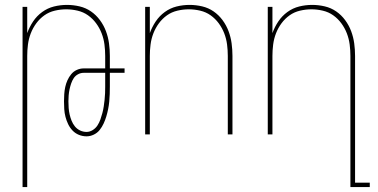

<svg xmlns="http://www.w3.org/2000/svg" viewBox="-20 -548 1540 783"><path d="M72 215V-520H91V-413Q100 -438 115 -460.5Q130 -483 152 -499Q174 -515 200 -521.5Q226 -528 253 -528Q279 -528 304.5 -522Q330 -516 351 -501.5Q372 -487 387.5 -466Q403 -445 412 -421Q421 -397 424.5 -371.5Q428 -346 428 -320V-269H488V-251H428V-195Q428 -180 427.5 -164.5Q427 -149 425.5 -133.5Q424 -118 421 -103Q418 -88 413.5 -73Q409 -58 402.5 -44Q396 -30 386.5 -18Q377 -6 362.5 1Q348 8 333 8Q317 8 302 2Q287 -4 276 -15.5Q265 -27 258 -41.5Q251 -56 247 -71.5Q243 -87 242 -103Q241 -119 241 -135Q241 -149 242 -164Q243 -179 246 -193Q249 -207 255 -220.5Q261 -234 270.5 -245.5Q280 -257 293.5 -263Q307 -269 321 -269H409V-320Q409 -343 406 -366.5Q403 -390 394.5 -412Q386 -434 372 -453Q358 -472 339 -485.5Q320 -499 296.5 -504.5Q273 -510 250 -510Q227 -510 203.5 -504.5Q180 -499 161 -485.5Q142 -472 128 -453Q114 -434 105.5 -412Q97 -390 94 -366.5Q91 -343 91 -320V215ZM333 -10Q346 -10 358 -17.5Q370 -25 377.5 -36.5Q385 -48 389.5 -61Q394 -74 397.5 -87Q401 -100 403 -113.5Q405 -127 406.5 -140.5Q408 -154 408.5 -167.5Q409 -181 409 -195V-251H321Q309 -251 298 -245Q287 -239 280.5 -229Q274 -219 270 -207Q266 -195 263.5 -183Q261 -171 260 -159Q259 -147 259 -135Q259 -121 260 -107.5Q261 -94 264 -81Q267 -68 272 -55.5Q277 -43 285.5 -32.5Q294 -22 306.5 -16Q319 -10 333 -10Z M572 0V-520H591V-413Q600 -438 615 -460.5Q630 -483 652 -499Q674 -515 700 -521.5Q726 -528 753 -528Q779 -528 804.5 -522Q830 -516 851 -501.5Q872 -487 887.5 -466Q903 -445 912 -421Q921 -397 924.5 -371.5Q928 -346 928 -320V0H909V-320Q909 -343 906 -366.5Q903 -390 894.5 -412Q886 -434 872 -453Q858 -472 839 -485.5Q820 -499 796.5 -504.5Q773 -510 750 -510Q727 -510 703.5 -504.5Q680 -499 661 -485.5Q642 -472 628 -453Q614 -434 605.5 -412Q597 -390 594 -366.5Q591 -343 591 -320V0Z M1409 215V-320Q1409 -343 1406 -366.5Q1403 -390 1394.5 -412Q1386 -434 1372 -453Q1358 -472 1339 -485.5Q1320 -499 1296.5 -504.5Q1273 -510 1250 -510Q1227 -510 1203.5 -504.5Q1180 -499 1161 -485.5Q1142 -472 1128 -453Q1114 -434 1105.5 -412Q1097 -390 1094 -366.5Q1091 -343 1091 -320V0H1072V-520H1091V-413Q1100 -438 1115 -460.5Q1130 -483 1152 -499Q1174 -515 1200 -521.5Q1226 -528 1253 -528Q1279 -528 1304.5 -522Q1330 -516 1351 -501.5Q1372 -487 1387.5 -466Q1403 -445 1412 -421Q1421 -397 1424.5 -371.5Q1428 -346 1428 -320V197H1488V215Z"/></svg>

Font: Iosevka Thin
Style: Regular
Weight: 100
Monospace: yes
Designer: Belleve Invis
Foundry: Belleve Invis
Version: Version 32.5.0; ttfautohint (v1.8.4)